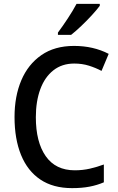

<svg xmlns="http://www.w3.org/2000/svg" viewBox="-20 -961 610 991"><path d="M363 -633Q300 -633 255.5 -598Q211 -563 188 -500.5Q165 -438 165 -356Q165 -228 216 -155Q267 -82 366 -82Q407 -82 444 -90.5Q481 -99 516 -112V-20Q481 -5 441.5 2.5Q402 10 352 10Q254 10 188 -34.5Q122 -79 88.5 -161.5Q55 -244 55 -357Q55 -464 90 -546.5Q125 -629 193.5 -676.5Q262 -724 362 -724Q462 -724 541 -683L504 -595Q474 -611 439 -622Q404 -633 363 -633ZM495 -931Q481 -912 455 -883.5Q429 -855 399.5 -827Q370 -799 347 -781H279V-793Q303 -825 330 -866Q357 -907 375 -941H495Z"/></svg>

Font: Noto Sans Georgian SemiCondensed Medium
Style: Regular
Weight: 500
Width: 4
Designer: Monotype Design Team, Akaki Razmadze
Foundry: Google LLC
Version: Version 2.005; ttfautohint (v1.8.4.7-5d5b)